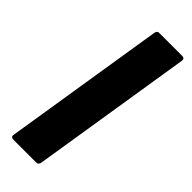

<svg xmlns="http://www.w3.org/2000/svg" viewBox="-222 -680 704 704"><g transform="rotate(45 130.5 -327.5)"><path d="M30 0Q14 0 17 -14L117 -641Q119 -655 130 -655H249Q263 -655 261 -641L161 -14Q159 0 147 0Z"/></g></svg>

Font: Sofia Sans Condensed Black
Style: Italic
Weight: 900
Italic angle: -9°
Version: Version 4.100